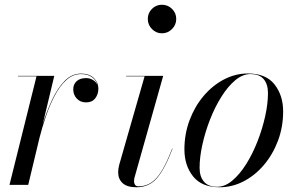

<svg xmlns="http://www.w3.org/2000/svg" viewBox="-20 -780 1250 810"><path d="M134 -458H56V-460H209L160 -255Q176 -307.5 198.8 -356.8Q221.5 -406 252 -437.8Q282.5 -469.5 322.5 -469.5Q356.5 -469.5 375.8 -450.8Q395 -432 395 -406.5Q395 -382.5 381.8 -365.2Q368.5 -348 343.5 -348Q319 -348 304 -364Q289 -380 289 -403.5Q289 -424 303 -437.2Q317 -450.5 343 -450.5Q359.5 -450.5 372.8 -442.2Q386 -434 391.5 -420.5Q386.5 -440.5 368.8 -454Q351 -467.5 322.5 -467.5Q287.5 -467.5 260 -442.5Q232.5 -417.5 211.2 -377.2Q190 -337 174 -290.2Q158 -243.5 147 -200L99 0H20Z M603.5 -700Q603.5 -725 621 -742.5Q638.5 -760 663 -760Q688 -760 705.8 -742.5Q723.5 -725 723.5 -700Q723.5 -675.5 705.8 -657.5Q688 -639.5 663 -639.5Q638.5 -639.5 621 -657.5Q603.5 -675.5 603.5 -700ZM708 -153Q675.5 -67 642.2 -28.5Q609 10 555.5 10Q516.5 10 497.5 -7.2Q478.5 -24.5 478.5 -53Q478.5 -67.5 483 -85L590 -458H512V-460H668.5L547.5 -31Q545.5 -24 545.5 -15Q545.5 -6.5 549.8 -0.2Q554 6 565 6Q610 6 642 -31Q674 -68 706.5 -153.5Z M906.5 10Q831 10 794.5 -36Q758 -82 758 -149.5Q758 -215 779.8 -273Q801.5 -331 839 -375.2Q876.5 -419.5 924.8 -444.8Q973 -470 1026 -470Q1102 -470 1138.2 -423.8Q1174.5 -377.5 1174.5 -310Q1174.5 -244.5 1152.8 -186.5Q1131 -128.5 1093.5 -84.2Q1056 -40 1007.8 -15Q959.5 10 906.5 10ZM896.5 8Q929 8 960.2 -18.2Q991.5 -44.5 1018.8 -88Q1046 -131.5 1066.5 -184Q1087 -236.5 1098.8 -289.8Q1110.5 -343 1110.5 -387.5Q1110.5 -424.5 1092.5 -446Q1074.5 -467.5 1036 -467.5Q1003.5 -467.5 972.2 -441.2Q941 -415 913.8 -371.5Q886.5 -328 866 -275.5Q845.5 -223 833.8 -169.8Q822 -116.5 822 -72Q822 -35.5 840.2 -13.8Q858.5 8 896.5 8Z"/></svg>

Font: Bodoni* 96pt
Style: Italic
Weight: 400
Italic angle: -13°
Version: Version 2.3